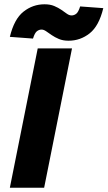

<svg xmlns="http://www.w3.org/2000/svg" viewBox="-20 -876 502 896"><path d="M26 0 156 -650H316L186 0ZM300 -686Q274 -686 255 -694Q236 -702 221.5 -712Q207 -722 195.5 -730Q184 -738 174 -738Q162 -738 152 -730Q142 -722 134 -696L26 -704Q46 -787 89.5 -821.5Q133 -856 188 -856Q214 -856 233 -848Q252 -840 266.5 -830Q281 -820 292 -812Q303 -804 314 -804Q326 -804 336 -812Q346 -820 354 -846L462 -838Q442 -755 398.5 -720.5Q355 -686 300 -686Z"/></svg>

Font: mr_Source Sans Pro
Style: Italic
Weight: 900
Italic angle: -11°
Designer: Paul D. Hunt
Foundry: Adobe Systems Incorporated
Version: Version 1.076;July 10, 2024;FontCreator 11.5.0.2430 64-bit